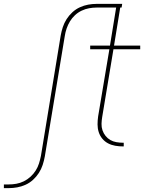

<svg xmlns="http://www.w3.org/2000/svg" viewBox="-50 -755 820 990"><path d="M-30 215V196H-5Q15 196 34.5 192.5Q54 189 72.5 180Q91 171 107 156.5Q123 142 134 124.5Q145 107 151 88Q157 69 161 49L263 -572Q267 -594 274 -615.5Q281 -637 293.5 -656.5Q306 -676 323.5 -692Q341 -708 362 -717.5Q383 -727 404.5 -731Q426 -735 448 -735H580L577 -716H448Q429 -716 409.5 -712.5Q390 -709 371 -700Q352 -691 336.5 -676.5Q321 -662 310.5 -644.5Q300 -627 293.5 -608Q287 -589 284 -569L181 52Q177 74 170 95.5Q163 117 150.5 136.5Q138 156 120.5 172Q103 188 82 197.5Q61 207 39 211Q17 215 -4 215ZM585 0Q564 0 544 -3.5Q524 -7 507 -16Q490 -25 477.5 -40Q465 -55 459 -74Q453 -93 453 -113.5Q453 -134 456 -155L514 -501H415V-520H517L552 -735H573L538 -520H673V-501H535L477 -152Q474 -134 473.5 -116.5Q473 -99 478.5 -83Q484 -67 494.5 -54Q505 -41 519 -33Q533 -25 550 -22Q567 -19 585 -19H588V0Z"/></svg>

Font: Iosevka Etoile Thin
Style: Italic
Weight: 100
Italic angle: -9°
Designer: Belleve Invis
Foundry: Belleve Invis
Version: Version 22.1.2; ttfautohint (v1.8.4)